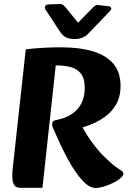

<svg xmlns="http://www.w3.org/2000/svg" viewBox="-20 -925 652 954"><path d="M455 9Q423 9 387.5 -30.5Q352 -70 317.5 -133.5Q283 -197 252 -270Q248 -279 243.5 -288.5Q239 -298 239 -308Q239 -319 246 -323.5Q253 -328 261 -329Q329 -342 365 -383Q401 -424 401 -488Q401 -534 383 -558Q365 -582 333.5 -591Q302 -600 261 -600H257L191 8H81Q57 8 49 -8Q41 -24 41 -51Q41 -71 44 -96L108 -680Q152 -685 195.5 -687.5Q239 -690 282 -690Q375 -690 441.5 -670Q508 -650 543.5 -608Q579 -566 579 -499Q579 -443 556 -404.5Q533 -366 498 -342Q463 -318 425 -304Q387 -290 357 -282L362 -346Q399 -270 435 -221Q471 -172 500 -144.5Q529 -117 543 -105Q568 -86 580.5 -79Q593 -72 593 -62Q593 -52 578.5 -39.5Q564 -27 541.5 -16Q519 -5 495.5 2Q472 9 455 9ZM528 -872Q535 -880 532 -886.5Q529 -893 519 -894L467 -900Q459 -901 453 -897Q447 -893 442 -888L368 -812L307 -887Q303 -892 295.5 -899Q288 -906 274 -905L221 -903Q208 -902 204.5 -894.5Q201 -887 205 -879L280 -765Q293 -746 310 -738.5Q327 -731 350 -731Q373 -731 389.5 -738Q406 -745 415 -754Z"/></svg>

Font: Alkatra
Style: Regular
Weight: 400
Designer: Suman Bhandary
Version: Version 1.100;gftools[0.9.22]